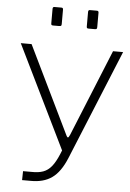

<svg xmlns="http://www.w3.org/2000/svg" viewBox="-62 -999 710 1045"><g transform="rotate(5 293.0 -477.0)"><path d="M240 -944V-866Q240 -859 238 -856Q236 -853 227 -853H194Q187 -853 185 -855.5Q183 -858 183 -864V-943Q183 -954 192 -954H231Q240 -954 240 -944ZM434 -944V-866Q434 -859 432 -856Q430 -853 421 -853H388Q381 -853 379 -855.5Q377 -858 377 -864V-943Q377 -954 386 -954H425Q434 -954 434 -944ZM99 0 100 -49H146Q184 -48 210 -57.5Q236 -67 255.5 -91Q275 -115 293 -158L531 -742H586L340 -142Q308 -64 262 -31.5Q216 1 146 0ZM312 -159 27 -742H86L319 -262Q328 -243 336 -265L350 -259Z"/></g></svg>

Font: Libre Franklin ExtraLight
Style: Regular
Weight: 250
Designer: Pablo Impallari, Rodrigo Fuenzalida, Nhung Nguyen
Foundry: Impallari Type
Version: Version 3.000